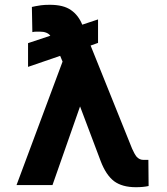

<svg xmlns="http://www.w3.org/2000/svg" viewBox="-20 -769 696 801"><path d="M358 -579 531 -149Q540 -128 550 -115Q562 -102 578 -102H599L600 7Q578 12 547 12Q490 12 456 -13Q422 -39 400 -97L314 -325L199 3H49L241 -512L231 -536L97 -490V-589L190 -620Q177 -637 146 -637H133Q122 -637 115 -635L113 -740Q125 -743 151 -747Q166 -749 188 -749Q245 -749 276 -727Q308 -705 324 -664L323 -666L389 -688V-590Z"/></svg>

Font: Sinter Bold
Style: Regular
Weight: 700
Foundry: Adobe & rsms
Version: Version 1.000